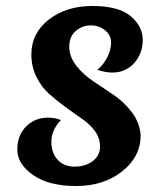

<svg xmlns="http://www.w3.org/2000/svg" viewBox="-20 -603 542 643"><path d="M451 -150Q451 -78 389 -29Q327 20 235 20Q143 20 90.5 -17Q38 -54 38 -102Q38 -150 67.5 -179.5Q97 -209 141 -209Q164 -209 184 -201Q152 -167 152 -129Q152 -91 173 -68Q194 -45 230 -45Q266 -45 290.5 -63.5Q315 -82 315 -111.5Q315 -141 298 -164Q281 -187 255.5 -204.5Q230 -222 200 -244Q170 -266 144.5 -288.5Q119 -311 102 -345.5Q85 -380 85 -421Q85 -492 143.5 -537.5Q202 -583 289.5 -583Q377 -583 417.5 -549Q458 -515 458 -469.5Q458 -424 429.5 -392Q401 -360 356 -360Q334 -360 306 -369Q328 -388 340 -412.5Q352 -437 352 -461Q352 -485 332 -501.5Q312 -518 284 -518Q256 -518 234 -499.5Q212 -481 212 -447Q212 -413 235.5 -383Q259 -353 293 -330.5Q327 -308 361.5 -284.5Q396 -261 422 -226.5Q448 -192 451 -150Z"/></svg>

Font: Merienda One
Style: Regular
Weight: 400
Designer: Eduardo Rodriguez Tunni
Foundry: Eduardo Rodriguez Tunni
Version: Version 1.001